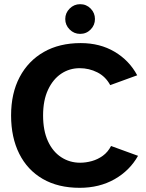

<svg xmlns="http://www.w3.org/2000/svg" viewBox="-20 -886 698 918"><path d="M361 12Q258 12 184.5 -30.5Q111 -73 72 -151Q33 -229 33 -334Q33 -440 74 -517.5Q115 -595 189.5 -637.5Q264 -680 366 -680Q458 -680 528 -638.5Q598 -597 636 -526L507 -479Q485 -520 445.5 -540Q406 -560 361 -560Q312 -560 272.5 -533.5Q233 -507 209.5 -456.5Q186 -406 186 -334Q186 -262 209 -211.5Q232 -161 272.5 -134.5Q313 -108 363 -108Q391 -108 419.5 -116Q448 -124 472 -141.5Q496 -159 511 -188L640 -141Q600 -70 527.5 -29Q455 12 361 12ZM363 -724Q334 -724 313 -745Q292 -766 292 -795Q292 -824 313 -845Q334 -866 363 -866Q393 -866 413.5 -845Q434 -824 434 -795Q434 -766 413.5 -745Q393 -724 363 -724Z"/></svg>

Font: Atkinson Hyperlegible Next
Style: Bold
Weight: 700
Designer: Elliott Scott, Megan Eiswerth, Linus Boman, Theodore Petrosky, Letters from Sweden
Foundry: Applied Design Works, Letters from Sweden
Version: Version 2.001